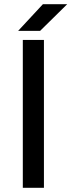

<svg xmlns="http://www.w3.org/2000/svg" viewBox="-20 -889 338 909"><path d="M88 -700H188V0H88ZM183 -869H298L170 -743H66Z"/></svg>

Font: Oak Sans Medium
Style: Regular
Weight: 500
Designer: Erik Kennedy, Walven
Foundry: Erik Kennedy, Walven
Version: Version 1.000